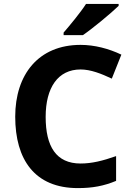

<svg xmlns="http://www.w3.org/2000/svg" viewBox="-20 -954 677 984"><path d="M588 -924V-934H421C392 -889 338 -824 306 -787V-774H405C456 -809 550 -887 588 -924ZM393 -598C445 -598 500 -576 553 -551L602 -674C537 -705 464 -724 393 -724C177 -724 58 -572 58 -356C58 -136 158 10 379 10C455 10 512 -1 575 -27V-154C507 -130 451 -116 393 -116C268 -116 214 -203 214 -355C214 -505 277 -598 393 -598Z"/></svg>

Font: Noto Kufi Arabic
Style: Bold
Weight: 700
Designer: Monotype Design Team, David Williams, Khaled Hosny
Foundry: Google LLC
Version: Version 2.109